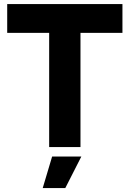

<svg xmlns="http://www.w3.org/2000/svg" viewBox="-20 -727 640 949"><path d="M223 -564.4H15.6V-707H585.2V-564.4H377.8V0H223ZM237.6 46.8H382L302.8 202.4H191.2Z"/></svg>

Font: 寒蝉端黑体 Light
Style: Regular
Weight: 300
Designer: ChillDuanSans {Warren2060}; 
Source Han Sans {Ryoko NISHIZUKA 西塚涼子 (kana, bopomofo & ideographs); Paul D. Hunt (Latin, G
Foundry: ChillType&Adobe
Version: Version 1.300;Glyphs 3.3 (3306)